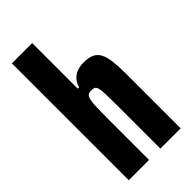

<svg xmlns="http://www.w3.org/2000/svg" viewBox="-233 -803 863 863"><g transform="rotate(-45 199.0 -371.5)"><path d="M35 0V-743H164V-453H172Q180 -478 194 -492Q208 -506 226.5 -512Q245 -518 267 -518Q298 -518 317.5 -508.5Q337 -499 347 -479Q357 -459 361 -425.5Q365 -392 365 -344V0H236V-281Q236 -324 235 -349Q234 -374 230.5 -386Q227 -398 220 -401.5Q213 -405 201 -405Q188 -405 180.5 -399.5Q173 -394 169.5 -378Q166 -362 165 -332Q164 -302 164 -253V0Z"/></g></svg>

Font: Saira ExtraCondensed ExtraBold
Style: Regular
Weight: 800
Width: 2
Designer: Hector Gatti with collaboration of the Omnibus-Type team
Foundry: Omnibus-Type
Version: Version 1.101